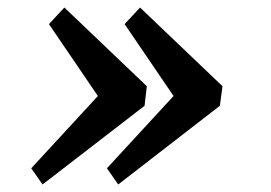

<svg xmlns="http://www.w3.org/2000/svg" viewBox="-20 -516 719 510"><path d="M311 -452 441 -261 264 -69 294 -26 564 -235 571 -287 352 -496ZM63 -69 93 -26 364 -235 370 -287 151 -496 110 -452 240 -261Z"/></svg>

Font: TPK Tissa Web SemiBold
Style: Italic
Weight: 600
Italic angle: -7°
Designer: Jacques Le Bailly, Suppakit Chalermlarp | Katatrad Co.,Ltd.
Foundry: Jacques Le Bailly, Cadson Demak Co.,Ltd.
Version: Version 5.000;Glyphs 3.1.2 (3151)